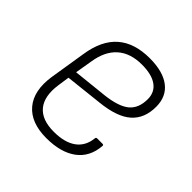

<svg xmlns="http://www.w3.org/2000/svg" viewBox="-137 -614 746 746"><g transform="rotate(45 235.5 -241.0)"><path d="M215 11Q130 11 89.5 -37Q49 -85 62 -172L86 -322Q99 -408 147.5 -450.5Q196 -493 280 -493Q353 -493 392 -463Q431 -433 431 -377Q431 -313 391 -277.5Q351 -242 264 -233L110 -216L103 -168Q93 -99 122.5 -63Q152 -27 218 -27Q277 -27 310.5 -51Q344 -75 349 -121Q349 -128 356 -128H386Q391 -128 391 -122Q386 -57 340 -23Q294 11 215 11ZM116 -252 258 -267Q327 -275 357 -300Q387 -325 387 -375Q387 -413 358.5 -433.5Q330 -454 276 -454Q213 -454 175.5 -421Q138 -388 128 -323Z"/></g></svg>

Font: Sofia Sans Semi Condensed ExtraLight
Style: Italic
Weight: 250
Italic angle: -9°
Version: Version 4.100